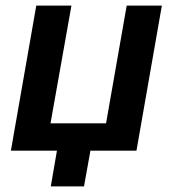

<svg xmlns="http://www.w3.org/2000/svg" viewBox="-20 -540 619 688"><path d="M110 -520 19 0H184L162 128H281L304 0H469L560 -520H434L360 -98H161L236 -520Z"/></svg>

Font: Fixel Text 20240404 SemiBold
Style: Italic
Weight: 600
Width: 4
Italic angle: -10°
Designer: AlfaBravo + MacPaw
Foundry: Kyrylo Tkachov, Marchela Mozhyna, Serhii Makarenko, Maria Weinstein, Zakhar Kryvoshyya
Version: Version 1.211;Glyphs 3.2 (3225)